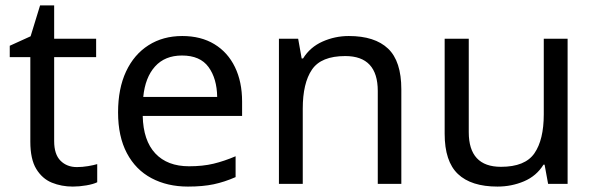

<svg xmlns="http://www.w3.org/2000/svg" viewBox="-20 -679 2201 709"><path d="M264 -62Q284 -62 305 -65.5Q326 -69 339 -73V-6Q325 1 299 5.5Q273 10 249 10Q207 10 171.5 -4.5Q136 -19 114 -55Q92 -91 92 -156V-468H16V-510L93 -545L128 -659H180V-536H335V-468H180V-158Q180 -109 203.5 -85.5Q227 -62 264 -62Z M653 -546Q722 -546 771.5 -516Q821 -486 847.5 -431.5Q874 -377 874 -304V-251H507Q509 -160 553.5 -112.5Q598 -65 678 -65Q729 -65 768.5 -74.5Q808 -84 850 -102V-25Q809 -7 769 1.5Q729 10 674 10Q598 10 539.5 -21Q481 -52 448.5 -113.5Q416 -175 416 -264Q416 -352 445.5 -415Q475 -478 528.5 -512Q582 -546 653 -546ZM652 -474Q589 -474 552.5 -433.5Q516 -393 509 -321H782Q781 -389 750 -431.5Q719 -474 652 -474Z M1268 -546Q1364 -546 1413 -499.5Q1462 -453 1462 -349V0H1375V-343Q1375 -472 1255 -472Q1166 -472 1132 -422Q1098 -372 1098 -278V0H1010V-536H1081L1094 -463H1099Q1125 -505 1171 -525.5Q1217 -546 1268 -546Z M2076 -536V0H2004L1991 -71H1987Q1961 -29 1915 -9.5Q1869 10 1817 10Q1720 10 1671 -36.5Q1622 -83 1622 -185V-536H1711V-191Q1711 -63 1830 -63Q1919 -63 1953.5 -113Q1988 -163 1988 -257V-536Z"/></svg>

Font: Noto Sans Old Sogdian
Style: Regular
Weight: 400
Designer: Monotype Design Team
Foundry: Monotype Imaging Inc.
Version: Version 2.002; ttfautohint (v1.8.4.7-5d5b)